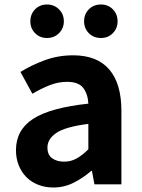

<svg xmlns="http://www.w3.org/2000/svg" viewBox="-20 -820 631 854"><path d="M217 14Q180 14 149 1.5Q118 -11 96.5 -33Q75 -55 63 -85.5Q51 -116 51 -152Q51 -242 127.5 -291.5Q204 -341 373 -359Q371 -401 350.5 -428.5Q330 -456 278 -456Q239 -456 201 -441Q163 -426 124 -403L71 -500Q121 -531 180 -552.5Q239 -574 305 -574Q412 -574 466 -511Q520 -448 520 -327V0H400L389 -60H386Q349 -28 307 -7Q265 14 217 14ZM265 -101Q296 -101 321.5 -115.5Q347 -130 373 -156V-269Q271 -256 231 -229Q191 -202 191 -164Q191 -131 212 -116Q233 -101 265 -101ZM189 -651Q157 -651 136 -672.5Q115 -694 115 -725Q115 -757 136 -778.5Q157 -800 189 -800Q221 -800 242.5 -778.5Q264 -757 264 -725Q264 -694 242.5 -672.5Q221 -651 189 -651ZM429 -651Q396 -651 375 -672.5Q354 -694 354 -725Q354 -757 375 -778.5Q396 -800 429 -800Q461 -800 482 -778.5Q503 -757 503 -725Q503 -694 482 -672.5Q461 -651 429 -651Z"/></svg>

Font: Kinto Sans
Style: Bold
Weight: 700
Designer: Authors: Ryoko NISHIZUKA  (kana & ideographs); Paul D. Hunt (Latin, Greek & Cyrillic); Wenlong ZHANG  (bopomofo); Sandol
Foundry: Adobe Systems Incorporated, ookami Inc.
Version: Version 0.001